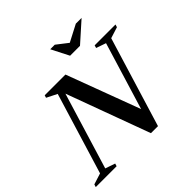

<svg xmlns="http://www.w3.org/2000/svg" viewBox="-234 -1071 1283 1283"><g transform="rotate(-45 407.0 -430.0)"><path d="M570.5 -122 540 -94 704 -631.5 634.5 -655.5 640 -675H837L831 -655.5L752 -630.5L557.5 6H491L262 -616.5L284 -619L108.5 -43.5L178.5 -19.5L172.5 0H-24.5L-18.5 -19.5L60.5 -44.5L236 -620L162.5 -657L168 -675H364ZM708 -866.5 568.5 -742H475L411.5 -866.5H454.5L543.5 -797.5H521L653.5 -866.5Z"/></g></svg>

Font: Newsreader 24pt SemiBold
Style: Italic
Weight: 600
Italic angle: -17°
Designer: Hugues Gentile
Foundry: Production Type
Version: Version 1.003